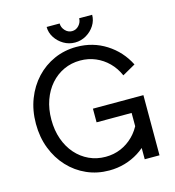

<svg xmlns="http://www.w3.org/2000/svg" viewBox="-128 -997 1018 1114"><g transform="rotate(-15 381.5 -440.0)"><path d="M611.8 -502.4 690.4 -546.9Q647.5 -631.8 568.4 -682.1Q489.3 -732.4 391.1 -732.4Q318.8 -732.4 256.6 -704.8Q194.3 -677.2 147.7 -627.2Q101.1 -577.1 75 -509.5Q48.8 -441.9 48.8 -361.3Q48.8 -280.8 75 -213.1Q101.1 -145.5 147.7 -95.5Q194.3 -45.4 256.6 -17.8Q318.8 9.8 391.1 9.8Q440.4 9.8 485.1 -3.2Q529.8 -16.1 568.4 -40.5Q606.9 -64.9 637.9 -99.1Q668.9 -133.3 690.4 -175.8L611.8 -220.2Q591.8 -174.8 558.6 -141.6Q525.4 -108.4 482.9 -90.3Q440.4 -72.3 391.1 -72.3Q337.9 -72.3 292.5 -93.3Q247.1 -114.3 213.1 -152.8Q179.2 -191.4 160.4 -244.4Q141.6 -297.4 141.6 -361.3Q141.6 -425.3 160.4 -478.3Q179.2 -531.2 213.1 -569.8Q247.1 -608.4 292.5 -629.4Q337.9 -650.4 391.1 -650.4Q440.4 -650.4 482.9 -632.3Q525.4 -614.3 558.6 -581.3Q591.8 -548.3 611.8 -502.4ZM391.1 -361.3V-279.3H601.6V-123.5L605.5 -110.8V0H694.3V-361.3ZM391.1 -758.8Q427.7 -758.8 459 -777.1Q490.2 -795.4 509 -825Q527.8 -854.5 527.8 -888.7H449.7Q449.7 -864.7 432.6 -845.9Q415.5 -827.1 391.1 -827.1Q367.2 -827.1 349.9 -845.9Q332.5 -864.7 332.5 -888.7H254.4Q254.4 -854.5 273.4 -825Q292.5 -795.4 323.5 -777.1Q354.5 -758.8 391.1 -758.8Z"/></g></svg>

Font: Giphurs
Style: Regular
Weight: 400
Version: Version 2.010